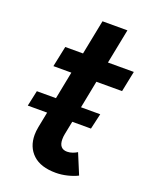

<svg xmlns="http://www.w3.org/2000/svg" viewBox="-131 -754 662 834"><g transform="rotate(20 199.5 -337.0)"><path d="M87.9 -117.2Q87.9 -133.8 91.8 -154.3L106 -226.1H16.6L32.2 -298.3H120.6L145.5 -425.3H62.5L82.5 -521H164.6L196.3 -681.2H311.5L279.8 -521H399.4L379.9 -425.3H261.2L236.3 -298.3H325.2L308.6 -226.1H222.2L210 -165Q207.5 -153.3 207.5 -140.1Q207.5 -118.2 217 -107.2Q226.6 -96.2 245.1 -96.2Q257.3 -96.2 269.8 -100.6Q282.2 -105 291 -110.8L330.1 -16.6Q310.1 -6.3 283.2 0.2Q256.3 6.8 230 6.8Q160.2 6.8 124 -27.1Q87.9 -61 87.9 -117.2Z"/></g></svg>

Font: Reddit Sans Vanilla SemiBold
Style: Italic
Weight: 600
Italic angle: -11.25°
Designer: Stephen Hutchings
Version: Version 1.013